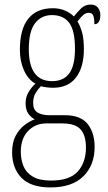

<svg xmlns="http://www.w3.org/2000/svg" viewBox="-20 -579 474 840"><path d="M201 241Q115 241 74 199Q33 157 33 87Q33 44 48.5 15Q64 -14 87 -31.5Q110 -49 132 -57Q116 -65 104 -81.5Q92 -98 92 -128Q92 -155 105.5 -177Q119 -199 135 -213Q103 -231 85 -271Q67 -311 67 -361Q67 -452 104 -497.5Q141 -543 211 -543Q241 -543 265 -532.5Q289 -522 303 -507Q316 -523 333.5 -541Q351 -559 377 -559Q398 -559 408.5 -545.5Q419 -532 419 -513Q419 -495 412.5 -484Q406 -473 393 -473Q393 -498 388 -510.5Q383 -523 369 -523Q356 -523 345 -514Q334 -505 319 -485Q331 -466 339 -437.5Q347 -409 347 -363Q347 -286 313 -240.5Q279 -195 211 -195Q200 -195 183.5 -197Q167 -199 159 -202Q146 -189 135.5 -171.5Q125 -154 125 -128Q125 -99 144 -87Q163 -75 196 -75H263Q333 -75 363.5 -36.5Q394 2 394 64Q394 144 344.5 192.5Q295 241 201 241ZM208 -224Q258 -224 283 -258Q308 -292 308 -365Q308 -446 282.5 -479.5Q257 -513 207 -513Q161 -513 133.5 -477.5Q106 -442 106 -364Q106 -224 208 -224ZM203 211Q285 211 320.5 171Q356 131 356 67Q356 13 332.5 -13Q309 -39 253 -39H182Q135 -39 103 -6Q71 27 71 85Q71 120 83 148.5Q95 177 124 194Q153 211 203 211Z"/></svg>

Font: Noto Serif Tamil Condensed ExtraLight
Style: Italic
Weight: 200
Width: 3
Italic angle: -12°
Designer: Indian Type Foundry, Tom Grace, and the Monotype Design Team
Foundry: Monotype Imaging Inc.
Version: Version 2.003; ttfautohint (v1.8.4.7-5d5b)